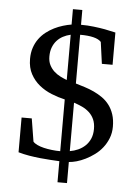

<svg xmlns="http://www.w3.org/2000/svg" viewBox="-57 -788 678 935"><g transform="rotate(5 281.5 -320.0)"><path d="M414.1 -170.9Q414.1 -198.2 405.3 -217.8Q396.5 -237.3 381.3 -251.2Q366.2 -265.1 346.7 -274.2Q327.1 -283.2 306.2 -290V-53.2Q327.1 -56.6 346.7 -65.4Q366.2 -74.2 381.3 -88.6Q396.5 -103 405.3 -123.5Q414.1 -144 414.1 -170.9ZM261.2 -618.2Q241.2 -613.8 224.1 -604.7Q207 -595.7 194.3 -581.5Q181.6 -567.4 174.3 -548.1Q167 -528.8 167 -503.9Q167 -479.5 176 -461.9Q185.1 -444.3 198.7 -431.9Q212.4 -419.4 229 -411.1Q245.6 -402.8 261.2 -397ZM504.9 -189.9Q504.9 -159.2 494.6 -133.3Q484.4 -107.4 468 -86.7Q451.7 -65.9 430.4 -50.3Q409.2 -34.7 387 -23.7Q364.7 -12.7 343.8 -6.8Q322.8 -1 306.2 0V103H259.8V0Q241.2 -1 216.8 -2.4Q192.4 -3.9 165.8 -6.6Q139.2 -9.3 111.3 -13.9Q83.5 -18.6 58.1 -25.9V-195.8H107.9L126 -84Q132.8 -75.7 146.7 -69.1Q160.6 -62.5 179 -58.1Q197.3 -53.7 218.3 -51.3Q239.3 -48.8 259.8 -48.8V-301.8Q227.1 -309.1 194.1 -322.5Q161.1 -335.9 134.5 -357.4Q107.9 -378.9 91.1 -409.9Q74.2 -440.9 74.2 -483.9Q74.2 -514.2 82.5 -538.8Q90.8 -563.5 105 -582.8Q119.1 -602.1 137.9 -616.7Q156.7 -631.3 177.5 -641.6Q198.2 -651.9 220 -658.4Q241.7 -665 261.2 -668V-743.2H307.1V-670.9Q339.4 -670.9 369.9 -667.2Q400.4 -663.6 424.3 -659.2Q452.1 -653.8 477.1 -647.9V-490.2H424.8L410.2 -596.2Q386.7 -622.1 307.1 -622.1V-383.8Q328.6 -377.4 351.8 -370.1Q375 -362.8 397 -352.5Q418.9 -342.3 438.5 -328.6Q458 -314.9 472.9 -295.4Q487.8 -275.9 496.3 -250Q504.9 -224.1 504.9 -189.9Z"/></g></svg>

Font: BabelStone Ogham Stemless
Style: Regular
Weight: 400
Designer: Andrew West
Foundry: BabelStone
Version: Version 2.02 March 14, 2022